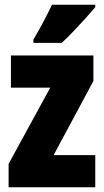

<svg xmlns="http://www.w3.org/2000/svg" viewBox="-20 -786 437 806"><path d="M379.9 0H16.1V-98.1L190.9 -418H25.9V-553.2H372.1V-445.8L205.1 -134.8H379.9ZM379.9 -766.1V-755.9Q366.2 -739.3 342.5 -712.9Q318.8 -686.5 291.5 -658Q264.2 -629.4 239.3 -606H120.1V-620.1Q144 -659.7 163.3 -696.5Q182.6 -733.4 198.2 -766.1Z"/></svg>

Font: Open Sans Condensed ExtraBold
Style: Regular
Weight: 800
Width: 3
Designer: Monotype Design Team
Foundry: Monotype Imaging Inc.
Version: Version 3.000; ttfautohint (v1.8.4)